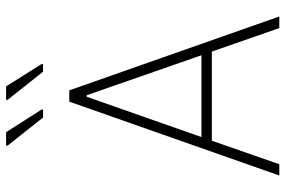

<svg xmlns="http://www.w3.org/2000/svg" viewBox="-173 -762 935 629"><g transform="rotate(-90 294.5 -447.5)"><path d="M34 0 276 -688H313L555 0H517L440 -221H148L71 0ZM160 -255H428L297 -631H292ZM399 -774H374L282 -890V-895H326L399 -779ZM250 -774H224L132 -890V-895H176L250 -779Z"/></g></svg>

Font: Saira SemiCondensed Thin
Style: Regular
Weight: 250
Width: 4
Designer: Hector Gatti with collaboration of the Omnibus-Type team
Foundry: Omnibus-Type
Version: Version 1.101